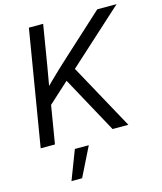

<svg xmlns="http://www.w3.org/2000/svg" viewBox="-138 -828 984 1168"><g transform="rotate(-15 354.0 -243.5)"><path d="M131.3 -208 146 -315.9Q176.8 -347.2 206.5 -376.2Q236.3 -405.3 266.6 -434.1Q296.9 -462.9 328.1 -491.2L586.9 -727.5H708.5L342.8 -395.5L337.9 -396ZM35.6 0 156.2 -727.5H246.1L204.6 -476.1L177.7 -320.8L171.4 -276.9L125.5 0ZM488.3 0 285.2 -372.1 345.2 -442.9 587.9 0ZM165 241.2 235.4 57.6H323.2L231.9 241.2Z"/></g></svg>

Font: Inter 24pt
Style: Italic
Weight: 400
Italic angle: -9.3988°
Designer: Rasmus Andersson
Foundry: rsms
Version: Version 4.001;git-66647c0bb